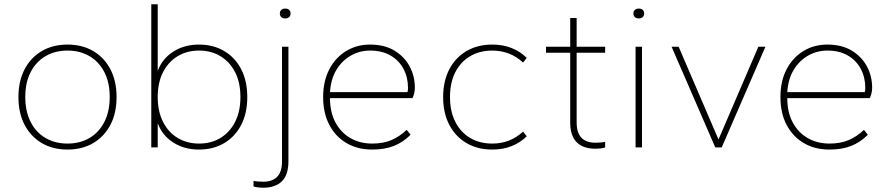

<svg xmlns="http://www.w3.org/2000/svg" viewBox="-20 -688 4156 896"><path d="M295 10Q227 10 175.5 -20Q124 -50 95 -105Q66 -160 66 -235Q66 -310 95 -365Q124 -420 175.5 -450Q227 -480 295 -480Q363 -480 414.5 -450Q466 -420 495 -365Q524 -310 524 -235Q524 -160 495 -105Q466 -50 414.5 -20Q363 10 295 10ZM295 -18Q353 -18 397.5 -44Q442 -70 467 -119Q492 -168 492 -235Q492 -303 467 -351.5Q442 -400 397.5 -426Q353 -452 295 -452Q237 -452 192.5 -426Q148 -400 123 -351.5Q98 -303 98 -235Q98 -168 123 -119Q148 -70 192.5 -44Q237 -18 295 -18Z M909 10Q840 10 788.5 -23Q737 -56 716 -113V0H686V-668H716V-357Q737 -414 788.5 -447Q840 -480 909 -480Q975 -480 1026 -450Q1077 -420 1105.5 -365Q1134 -310 1134 -235Q1134 -160 1105.5 -105Q1077 -50 1026 -20Q975 10 909 10ZM909 -18Q965 -18 1008.5 -44Q1052 -70 1077 -119Q1102 -168 1102 -235Q1102 -303 1077 -351.5Q1052 -400 1008.5 -426Q965 -452 909 -452Q853 -452 809.5 -426Q766 -400 741 -351.5Q716 -303 716 -235Q716 -168 741 -119Q766 -70 809.5 -44Q853 -18 909 -18Z M1209 188Q1197 188 1184 186.5Q1171 185 1163 182V156Q1171 158 1184 159Q1197 160 1209 160Q1251 160 1273.5 137Q1296 114 1296 65V-470H1326V65Q1326 128 1295.5 158Q1265 188 1209 188ZM1311 -602Q1300 -602 1293 -608Q1286 -614 1286 -625Q1286 -636 1293 -642Q1300 -648 1311 -648Q1322 -648 1329 -642Q1336 -636 1336 -625Q1336 -614 1329 -608Q1322 -602 1311 -602Z M1717 10Q1649 10 1597.5 -20Q1546 -50 1517 -105Q1488 -160 1488 -235Q1488 -310 1517 -365Q1546 -420 1595.5 -450Q1645 -480 1707 -480Q1774 -480 1820.5 -452Q1867 -424 1891.5 -378.5Q1916 -333 1916 -278Q1916 -264 1912.5 -251Q1909 -238 1905 -230H1520Q1520 -164 1545.5 -116.5Q1571 -69 1615.5 -43.5Q1660 -18 1717 -18Q1768 -18 1806 -34Q1844 -50 1878 -82L1896 -59Q1861 -24 1818 -7Q1775 10 1717 10ZM1520 -258H1881Q1883 -262 1883.5 -267.5Q1884 -273 1884 -278Q1884 -327 1863 -366.5Q1842 -406 1802.5 -429Q1763 -452 1707 -452Q1659 -452 1618 -429Q1577 -406 1550.5 -363Q1524 -320 1520 -258Z M2277 10Q2209 10 2157.5 -20Q2106 -50 2077 -105Q2048 -160 2048 -235Q2048 -310 2077 -365Q2106 -420 2157.5 -450Q2209 -480 2277 -480Q2328 -480 2368.5 -463.5Q2409 -447 2438 -418L2421 -396Q2391 -424 2355 -438Q2319 -452 2277 -452Q2219 -452 2174.5 -426Q2130 -400 2105 -351.5Q2080 -303 2080 -235Q2080 -168 2105 -119Q2130 -70 2174.5 -44Q2219 -18 2277 -18Q2319 -18 2355 -32Q2391 -46 2421 -74L2438 -52Q2409 -23 2368.5 -6.5Q2328 10 2277 10Z M2758 6Q2702 6 2671.5 -24Q2641 -54 2641 -117V-442H2528V-470H2641V-604H2671V-470H2804V-442H2671V-117Q2671 -68 2693.5 -45Q2716 -22 2758 -22Q2770 -22 2783 -23Q2796 -24 2804 -26V0Q2796 3 2783 4.5Q2770 6 2758 6Z M2946 0V-470H2976V0ZM2961 -602Q2950 -602 2943 -608Q2936 -614 2936 -625Q2936 -636 2943 -642Q2950 -648 2961 -648Q2972 -648 2979 -642Q2986 -636 2986 -625Q2986 -614 2979 -608Q2972 -602 2961 -602Z M3318 0 3114 -470H3147L3333 -37L3519 -470H3552L3348 0Z M3851 10Q3783 10 3731.5 -20Q3680 -50 3651 -105Q3622 -160 3622 -235Q3622 -310 3651 -365Q3680 -420 3729.5 -450Q3779 -480 3841 -480Q3908 -480 3954.5 -452Q4001 -424 4025.5 -378.5Q4050 -333 4050 -278Q4050 -264 4046.5 -251Q4043 -238 4039 -230H3654Q3654 -164 3679.5 -116.5Q3705 -69 3749.5 -43.5Q3794 -18 3851 -18Q3902 -18 3940 -34Q3978 -50 4012 -82L4030 -59Q3995 -24 3952 -7Q3909 10 3851 10ZM3654 -258H4015Q4017 -262 4017.5 -267.5Q4018 -273 4018 -278Q4018 -327 3997 -366.5Q3976 -406 3936.5 -429Q3897 -452 3841 -452Q3793 -452 3752 -429Q3711 -406 3684.5 -363Q3658 -320 3654 -258Z"/></svg>

Font: Gantari Thin
Style: Regular
Weight: 250
Designer: Anugrah Pasau
Foundry: Lafontype
Version: Version 1.000